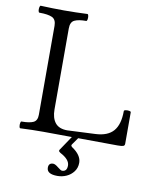

<svg xmlns="http://www.w3.org/2000/svg" viewBox="-95 -740 849 1034"><g transform="rotate(10 329.5 -222.5)"><path d="M49 3Q45 3 43.5 -6Q42 -15 43.5 -24.5Q45 -34 49 -34Q93 -34 114 -44Q135 -54 135 -86V-572Q135 -607 112.5 -617.5Q90 -628 43 -628Q38 -628 36.5 -637.5Q35 -647 37 -656.5Q39 -666 43 -666Q108 -663 171 -663Q235 -663 298 -666Q303 -666 304.5 -656.5Q306 -647 304.5 -637.5Q303 -628 298 -628Q256 -628 234.5 -617.5Q213 -607 213 -572V-129Q213 -82 234 -56Q255 -30 300 -30L453 -37Q520 -40 551 -76Q582 -112 582 -185Q582 -190 591.5 -191.5Q601 -193 610.5 -191.5Q620 -190 620 -185V-13Q620 -3 612 0Q604 3 581 3Q479 3 377.5 1.5Q276 0 174 0Q112 0 49 3ZM290 221Q232 221 232 186Q232 160 257 160Q268 160 286 175Q303 189 310 189Q337 189 337 156Q337 123 285 96Q276 90 276 86Q276 81 279 78L335 -5H370L339 39Q336 43 336 46Q336 49 341 54Q394 89 394 131Q394 159 378.5 179.5Q363 200 339.5 210.5Q316 221 290 221Z"/></g></svg>

Font: Junicode
Style: Regular
Weight: 400
Designer: Peter S. Baker
Version: Version 2.100; ttfautohint (v1.8.4)